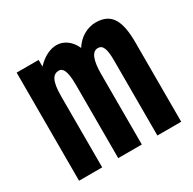

<svg xmlns="http://www.w3.org/2000/svg" viewBox="-116 -607 731 726"><g transform="rotate(-30 250.0 -243.5)"><path d="M133 0V-310C133 -380 149 -399 174 -399C188 -399 203 -387 203 -321V0H306V-307C306 -369 319 -399 344 -399C366 -399 374 -378 374 -326V0H478V-345C478 -438 456 -487 385 -487C350 -487 313 -468 290 -431C271 -473 239 -487 214 -487C188 -487 157 -474 128 -443V-472H32V0Z"/></g></svg>

Font: Inconsolata
Style: Bold
Weight: 700
Monospace: yes
Designer: Raph Levien, Kirill Tkachev(cyreal.org)
Foundry: Raph Levien, Kirill Tkachev(cyreal.org)
Version: Version 1.014